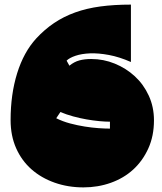

<svg xmlns="http://www.w3.org/2000/svg" viewBox="-20 -757 705 833"><path d="M548 -488Q498 -510 452.5 -518.5Q407 -527 370.5 -525.5Q334 -524 307.5 -515Q281 -506 269 -494L281 -472Q302 -489 324.5 -495Q347 -501 376 -501Q429 -501 478 -481Q527 -461 565 -426Q603 -391 625.5 -342Q648 -293 648 -235Q648 -167 623.5 -113Q599 -59 558 -21.5Q517 16 461 36Q405 56 342 56Q275 56 217 35.5Q159 15 116.5 -22.5Q74 -60 50 -114Q26 -168 26 -236Q26 -348 54.5 -439.5Q83 -531 137 -590Q173 -629 214.5 -657Q256 -685 306 -703Q356 -721 415.5 -729Q475 -737 548 -737ZM242 -271 224 -244Q252 -230 284 -221.5Q316 -213 347.5 -208Q379 -203 407.5 -201Q436 -199 457 -199V-229Q437 -229 410.5 -231.5Q384 -234 355.5 -239Q327 -244 297.5 -252Q268 -260 242 -271Z"/></svg>

Font: ChangwonDangamAsac Bold
Style: Regular
Weight: 700
Designer: Choi Chi-young, Lee Youngbeen, Kim Jungjin, Yoon Jihee, Han Dohee
Foundry: YoonDesign Inc.
Version: Version 1.010;Build 20210623